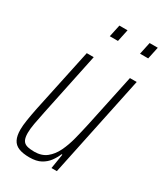

<svg xmlns="http://www.w3.org/2000/svg" viewBox="-176 -756 715 836"><g transform="rotate(30 181.0 -338.5)"><path d="M116 8Q83 8 62 -0.5Q41 -9 31.5 -28Q22 -47 22 -78Q22 -98 26.5 -126.5Q31 -155 38 -190L106 -510H141L75 -195Q67 -157 62 -129Q57 -101 57 -81Q57 -58 63.5 -45.5Q70 -33 84.5 -28.5Q99 -24 122 -24Q159 -24 183 -43Q207 -62 222.5 -94Q238 -126 248 -165.5Q258 -205 267 -246L323 -510H357L250 0H223L235 -74H231Q223 -54 209 -35Q195 -16 173 -4Q151 8 116 8ZM308 -624 321 -685H362L349 -624ZM156 -624 169 -685H210L197 -624Z"/></g></svg>

Font: Saira ExtraCondensed Thin
Style: Italic
Weight: 250
Width: 2
Italic angle: -12°
Designer: Hector Gatti with collaboration of the Omnibus-Type team
Foundry: Omnibus-Type
Version: Version 1.101